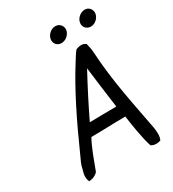

<svg xmlns="http://www.w3.org/2000/svg" viewBox="-195 -890 920 1022"><g transform="rotate(-30 265.5 -378.5)"><path d="M51 -45C41 -18 44 7 51 21C73 21 96 10 107 -4C129 -62 150 -124 179 -177C258 -177 314 -181 390 -181C398 -120 412 -34 429 18C443 28 466 31 488 22C498 1 496 -26 492 -53C462 -214 425 -379 415 -558C414 -579 410 -599 405 -618C389 -631 367 -631 343 -620C328 -602 316 -579 302 -558C230 -445 151 -284 85 -135C66 -92 58 -82 51 -45ZM252 -737C247 -711 265 -689 292 -689C318 -689 343 -710 348 -736C352 -761 334 -784 307 -784C281 -784 256 -762 252 -737ZM211 -249C255 -340 290 -409 342 -505C351 -433 364 -329 375 -251C318 -251 269 -250 211 -249ZM431 -735C426 -709 445 -687 471 -687C497 -687 521 -708 526 -734C530 -759 513 -782 487 -782C461 -782 435 -760 431 -735Z"/></g></svg>

Font: Snowfall
Style: Obl
Weight: 400
Designer: Jasper
Foundry: Cannot Into Space Fonts
Version: Version 0.9